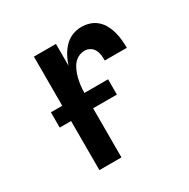

<svg xmlns="http://www.w3.org/2000/svg" viewBox="-126 -645 752 762"><g transform="rotate(-30 250.0 -264.0)"><path d="M119 0V-520H220V-420Q226 -440 236.5 -459.5Q247 -479 262 -495Q277 -511 297.5 -519.5Q318 -528 340 -528Q359 -528 377 -522.5Q395 -517 409.5 -504.5Q424 -492 433 -475.5Q442 -459 447 -441Q452 -423 454 -404Q456 -385 456 -366H355Q355 -379 353.5 -391.5Q352 -404 346 -415.5Q340 -427 328.5 -433.5Q317 -440 305 -440Q287 -440 272 -431Q257 -422 248 -407.5Q239 -393 233.5 -376.5Q228 -360 225 -343.5Q222 -327 221 -310Q220 -293 220 -276V0ZM67 -225V-295H329V-225Z"/></g></svg>

Font: Zed Mono Semibold
Style: Regular
Weight: 600
Monospace: yes
Designer: Belleve Invis
Foundry: Belleve Invis
Version: Version 1.0.0; ttfautohint (v1.8.4)